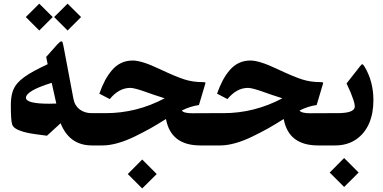

<svg xmlns="http://www.w3.org/2000/svg" viewBox="-20 -812 2141 1072"><path d="M282.2 -716.8 357.4 -641.6 432.6 -716.8 357.4 -791.5ZM124 -716.8 199.2 -641.6 274.4 -716.8 199.2 -791.5ZM254.4 -232.9C168 -232.9 125 -244.1 125 -266.1C125 -292 172.9 -319.8 268.6 -349.6L294.4 -233.9C276.4 -233.4 262.7 -232.9 254.4 -232.9ZM499.5 0C507.8 0 511.7 -22.9 511.7 -69.3V-115.7C511.7 -158.7 507.8 -180.2 499.5 -180.2H491.7C440.4 -180.2 399.4 -208.5 390.1 -259.8L335 -551.8C331.5 -569.8 328.6 -579.6 326.2 -580.1C323.7 -580.6 322.8 -581.1 322.3 -581.1C317.9 -581.1 311 -575.7 301.3 -565.4L237.8 -494.1L246.1 -453.6C216.3 -439.5 191.9 -427.2 171.9 -416.5C131.8 -395 98.1 -371.1 79.6 -350.1C49.3 -316.4 40.5 -277.8 40.5 -221.7C40.5 -167.5 43 -132.3 47.9 -117.2C53.7 -97.2 80.6 -85 110.8 -76.2C129.9 -70.3 161.1 -64.9 179.7 -62.5C189 -61 200.2 -59.6 213.9 -58.1C227.1 -56.2 236.8 -54.7 242.2 -54.2L318.4 -124C351.1 -41.5 409.2 0 493.7 0Z M693.4 159.7 773.9 240.2 855 159.7 773.9 78.6ZM592.8 -258.8C627 -300.3 665 -321.3 707.5 -321.3C723.6 -321.3 754.4 -313 798.8 -296.9C821.3 -288.6 855 -277.3 899.4 -263.2C795.4 -208 685.5 -180.2 569.8 -180.2H494.6C476.6 -180.2 467.8 -156.7 467.8 -109.4V-75.2C467.8 -24.9 476.6 0 494.6 0H552.7C604 0 666 -17.6 732.4 -49.8C765.1 -65.9 794.4 -81.1 819.8 -95.2C844.7 -109.4 874 -127 906.7 -147.5C924.8 -49.3 988.8 0 1098.1 0H1156.7C1165 0 1168.9 -22.9 1168.9 -69.3V-115.7C1168.9 -158.7 1165 -180.2 1156.7 -180.2L1052.7 -179.7C1022 -179.7 1002.4 -184.6 995.1 -194.8C1025.4 -210.4 1057.1 -220.7 1090.8 -225.6L1126 -343.8C1126.5 -345.2 1127 -346.7 1127 -348.1C1127 -351.6 1126 -353.5 1112.3 -353.5C1075.2 -353.5 1041 -358.4 1009.3 -368.7C977.5 -378.9 930.7 -398.4 869.6 -427.2C804.2 -458.5 754.4 -474.1 720.7 -474.1C673.8 -474.1 634.8 -455.1 605 -419.9C575.2 -384.8 554.7 -345.2 534.7 -289.1Z M1250 -258.8C1284.2 -300.3 1322.3 -321.3 1364.7 -321.3C1380.9 -321.3 1411.6 -313 1456.1 -296.9C1478.5 -288.6 1512.2 -277.3 1556.6 -263.2C1452.6 -208 1342.8 -180.2 1227.1 -180.2H1151.9C1133.8 -180.2 1125 -156.7 1125 -109.4V-75.2C1125 -24.9 1133.8 0 1151.9 0H1210C1261.2 0 1323.2 -17.6 1389.6 -49.8C1422.4 -65.9 1451.7 -81.1 1477.1 -95.2C1502 -109.4 1531.2 -127 1564 -147.5C1582 -49.3 1646 0 1755.4 0H1814C1822.3 0 1826.2 -22.9 1826.2 -69.3V-115.7C1826.2 -158.7 1822.3 -180.2 1814 -180.2L1710 -179.7C1679.2 -179.7 1659.7 -184.6 1652.3 -194.8C1682.6 -210.4 1714.4 -220.7 1748 -225.6L1783.2 -343.8C1785.6 -352.1 1783.2 -353.5 1769.5 -353.5C1732.4 -353.5 1698.2 -358.4 1666.5 -368.7C1634.8 -378.9 1587.9 -398.4 1526.9 -427.2C1461.4 -458.5 1411.6 -474.1 1377.9 -474.1C1331.1 -474.1 1292 -455.1 1262.2 -419.9C1232.4 -384.8 1211.9 -345.2 1191.9 -289.1Z M1820.8 151.4 1901.4 231.9 1982.4 151.4 1901.4 70.3ZM1851.6 0C1896.5 0 1935.1 -11.2 1967.8 -33.2C2032.7 -77.6 2064.9 -154.8 2064.9 -252.4C2064.9 -322.8 2048.3 -385.3 2015.1 -440.4C2007.8 -452.1 2005.4 -453.1 2002.9 -453.1C2000.5 -453.1 1997.6 -452.1 1989.3 -440.9L1915 -346.2C1925.8 -322.3 1933.6 -304.7 1938.5 -293.9C1942.9 -283.2 1947.8 -270 1953.1 -254.4C1958.5 -238.8 1960.9 -227.1 1960.9 -218.8C1960.9 -189.5 1922.4 -180.2 1861.3 -180.2H1809.1C1791 -180.2 1782.2 -156.7 1782.2 -109.4V-75.2C1782.2 -24.9 1791 0 1809.1 0Z"/></svg>

Font: Sahel
Style: Bold
Weight: 700
Foundry: Saber Rastikerdar (saber.rastikerdar@gmail.com)
Version: Version 3.4.0